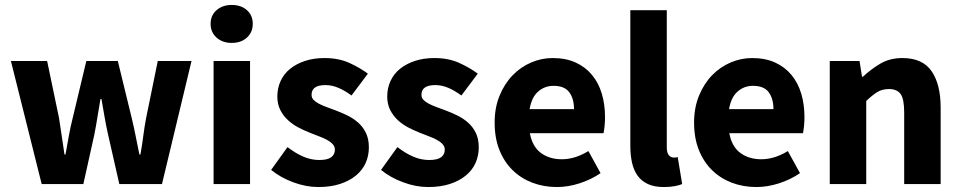

<svg xmlns="http://www.w3.org/2000/svg" viewBox="-20 -742 3872 774"><path d="M148 0 24 -496H170L218 -266Q224 -229 229 -193Q234 -157 240 -119H244Q251 -157 257.5 -194Q264 -231 273 -266L328 -496H455L511 -266Q520 -229 527 -193Q534 -157 542 -119H546Q553 -157 557.5 -193Q562 -229 569 -266L616 -496H752L633 0H461L416 -198Q408 -233 402 -268Q396 -303 389 -343H385Q378 -303 372.5 -268Q367 -233 360 -198L316 0Z M841 0V-496H988V0ZM914 -569Q877 -569 853 -590.5Q829 -612 829 -646Q829 -680 853 -701Q877 -722 914 -722Q952 -722 975.5 -701Q999 -680 999 -646Q999 -612 975.5 -590.5Q952 -569 914 -569Z M1263 12Q1214 12 1162.5 -7Q1111 -26 1073 -57L1139 -149Q1173 -123 1204 -110Q1235 -97 1267 -97Q1300 -97 1315 -108Q1330 -119 1330 -139Q1330 -151 1321.5 -160.5Q1313 -170 1298.5 -178Q1284 -186 1266 -192.5Q1248 -199 1229 -207Q1206 -216 1183 -228Q1160 -240 1141 -257.5Q1122 -275 1110 -298.5Q1098 -322 1098 -353Q1098 -387 1111.5 -416Q1125 -445 1150 -465Q1175 -485 1210 -496.5Q1245 -508 1288 -508Q1345 -508 1388 -488.5Q1431 -469 1463 -445L1397 -357Q1370 -377 1344 -388Q1318 -399 1292 -399Q1236 -399 1236 -360Q1236 -348 1244 -339.5Q1252 -331 1265.5 -324Q1279 -317 1296.5 -310.5Q1314 -304 1333 -297Q1357 -288 1380.5 -276.5Q1404 -265 1423.5 -248Q1443 -231 1455 -206.5Q1467 -182 1467 -148Q1467 -114 1454 -85Q1441 -56 1415 -34.5Q1389 -13 1351 -0.5Q1313 12 1263 12Z M1706 12Q1657 12 1605.5 -7Q1554 -26 1516 -57L1582 -149Q1616 -123 1647 -110Q1678 -97 1710 -97Q1743 -97 1758 -108Q1773 -119 1773 -139Q1773 -151 1764.5 -160.5Q1756 -170 1741.5 -178Q1727 -186 1709 -192.5Q1691 -199 1672 -207Q1649 -216 1626 -228Q1603 -240 1584 -257.5Q1565 -275 1553 -298.5Q1541 -322 1541 -353Q1541 -387 1554.5 -416Q1568 -445 1593 -465Q1618 -485 1653 -496.5Q1688 -508 1731 -508Q1788 -508 1831 -488.5Q1874 -469 1906 -445L1840 -357Q1813 -377 1787 -388Q1761 -399 1735 -399Q1679 -399 1679 -360Q1679 -348 1687 -339.5Q1695 -331 1708.5 -324Q1722 -317 1739.5 -310.5Q1757 -304 1776 -297Q1800 -288 1823.5 -276.5Q1847 -265 1866.5 -248Q1886 -231 1898 -206.5Q1910 -182 1910 -148Q1910 -114 1897 -85Q1884 -56 1858 -34.5Q1832 -13 1794 -0.5Q1756 12 1706 12Z M2225 12Q2172 12 2126 -5.5Q2080 -23 2046 -56.5Q2012 -90 1993 -138Q1974 -186 1974 -248Q1974 -308 1994 -356.5Q2014 -405 2046.5 -438.5Q2079 -472 2121 -490Q2163 -508 2208 -508Q2261 -508 2300.5 -490Q2340 -472 2366.5 -440Q2393 -408 2406 -364.5Q2419 -321 2419 -270Q2419 -250 2417 -232Q2415 -214 2413 -205H2116Q2126 -151 2160.5 -125.5Q2195 -100 2245 -100Q2298 -100 2352 -133L2401 -44Q2363 -18 2316.5 -3Q2270 12 2225 12ZM2115 -302H2294Q2294 -344 2275 -370Q2256 -396 2211 -396Q2176 -396 2149.5 -373Q2123 -350 2115 -302Z M2656 12Q2618 12 2592 0Q2566 -12 2550.5 -33.5Q2535 -55 2528 -85.5Q2521 -116 2521 -154V-701H2668V-148Q2668 -125 2676.5 -116Q2685 -107 2694 -107Q2699 -107 2702.5 -107Q2706 -107 2712 -109L2730 0Q2718 5 2699.5 8.5Q2681 12 2656 12Z M3029 12Q2976 12 2930 -5.5Q2884 -23 2850 -56.5Q2816 -90 2797 -138Q2778 -186 2778 -248Q2778 -308 2798 -356.5Q2818 -405 2850.5 -438.5Q2883 -472 2925 -490Q2967 -508 3012 -508Q3065 -508 3104.5 -490Q3144 -472 3170.5 -440Q3197 -408 3210 -364.5Q3223 -321 3223 -270Q3223 -250 3221 -232Q3219 -214 3217 -205H2920Q2930 -151 2964.5 -125.5Q2999 -100 3049 -100Q3102 -100 3156 -133L3205 -44Q3167 -18 3120.5 -3Q3074 12 3029 12ZM2919 -302H3098Q3098 -344 3079 -370Q3060 -396 3015 -396Q2980 -396 2953.5 -373Q2927 -350 2919 -302Z M3325 0V-496H3445L3455 -433H3459Q3491 -463 3529 -485.5Q3567 -508 3618 -508Q3699 -508 3735.5 -455Q3772 -402 3772 -308V0H3625V-289Q3625 -343 3610.5 -363Q3596 -383 3564 -383Q3536 -383 3516 -370.5Q3496 -358 3472 -335V0Z"/></svg>

Font: hySource Sans Pro
Style: Bold
Weight: 700
Designer: Paul D. Hunt
Foundry: Adobe Systems Incorporated
Version: Version 2.021;PS 2.000;hotconv 1.0.86;makeotf.lib2.5.63406